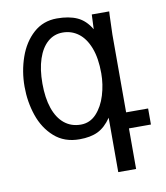

<svg xmlns="http://www.w3.org/2000/svg" viewBox="-84 -630 768 890"><g transform="rotate(-10 300.0 -184.5)"><path d="M250.5 10Q179.5 10 132.5 -31.8Q85.5 -73.5 63.5 -138.2Q41.5 -203 41.5 -274Q41.5 -346.5 64.5 -412.2Q87.5 -478 133.2 -519Q179 -560 243.5 -560Q300.5 -560 339 -542.5Q377.5 -525 403.5 -481L406.5 -550H488.5L487.5 -532Q484.5 -463 484.5 -442V-75.5H588V0H484.5V191H400.5V-65Q372 -23.5 337.5 -6.8Q303 10 250.5 10ZM402.5 -274Q402.5 -345 383.8 -393.8Q365 -442.5 332.5 -466.8Q300 -491 258.5 -491Q218 -491 188 -464.8Q158 -438.5 141.8 -389.8Q125.5 -341 125.5 -274Q125.5 -206.5 142.2 -157.5Q159 -108.5 191.2 -82.2Q223.5 -56 268.5 -56Q311.5 -56 341.8 -88.5Q372 -121 387.2 -171.2Q402.5 -221.5 402.5 -274Z"/></g></svg>

Font: JuliaMono
Style: Regular
Weight: 400
Monospace: yes
Designer: cormullion
Foundry: corm
Version: Version 0.055; ttfautohint (v1.8.4)